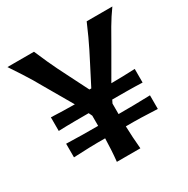

<svg xmlns="http://www.w3.org/2000/svg" viewBox="-167 -893 1023 1043"><g transform="rotate(-30 344.5 -371.5)"><path d="M272.5 0Q276.4 -37.1 278.3 -71.8Q280.3 -106.4 281.2 -142.6Q233.9 -143.1 185.5 -141.8Q137.2 -140.6 83 -137.7V-223.1Q137.7 -221.2 186.3 -220.7Q234.9 -220.2 282.2 -220.2V-284.2L272 -305.7Q226.6 -305.7 180.7 -305.4Q134.8 -305.2 83 -303.2V-388.7Q122.6 -386.7 159.9 -386Q197.3 -385.3 231 -384.8L128.9 -561Q114.3 -587.9 99.4 -612.3Q84.5 -636.7 64.9 -667.5Q45.4 -698.2 15.1 -743.2H181.6Q201.2 -697.3 216.3 -663.8Q231.4 -630.4 246.3 -600.3Q261.2 -570.3 279.8 -533.7L339.8 -415H351.6L413.1 -534.7Q431.6 -570.8 446.8 -600.8Q461.9 -630.9 477.3 -664.3Q492.7 -697.8 512.2 -743.2H673.3Q641.1 -698.7 613.8 -652.1Q586.4 -605.5 562 -561.5L460 -384.8Q494.6 -385.3 531.7 -386Q568.8 -386.7 608.9 -388.7V-303.2Q557.1 -305.2 511 -305.4Q464.8 -305.7 419.9 -305.7L410.2 -286.1V-220.2Q458 -220.2 506.1 -220.7Q554.2 -221.2 608.9 -223.1V-137.7Q554.7 -140.6 506.8 -141.8Q459 -143.1 411.1 -142.6Q412.1 -106.4 414.3 -71.8Q416.5 -37.1 419.9 0Z"/></g></svg>

Font: Pinar SemiBold
Style: Regular
Weight: 600
Designer: Amin Abedi
Version: Version 3.000